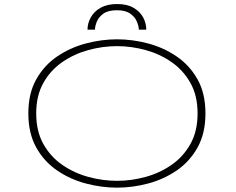

<svg xmlns="http://www.w3.org/2000/svg" viewBox="-20 -896 1140 928"><path d="M546 11Q471 11 395.2 -9Q319.5 -29 256.5 -71.8Q193.5 -114.5 155.2 -183Q117 -251.5 117 -348Q117 -444.5 155.2 -512.5Q193.5 -580.5 256.5 -623.2Q319.5 -666 395.2 -686Q471 -706 546 -706Q620.5 -706 695.8 -686Q771 -666 833.8 -623.2Q896.5 -580.5 934.8 -512.5Q973 -444.5 973 -348Q973 -251.5 934.8 -183Q896.5 -114.5 833.8 -71.8Q771 -29 695.8 -9Q620.5 11 546 11ZM546 -22Q614.5 -22 683.2 -40.8Q752 -59.5 809 -99Q866 -138.5 900.5 -200.2Q935 -262 935 -348Q935 -433.5 900.5 -495Q866 -556.5 809 -596Q752 -635.5 683.2 -654.2Q614.5 -673 546 -673Q476.5 -673 407.5 -654.2Q338.5 -635.5 281.2 -596Q224 -556.5 189.5 -495Q155 -433.5 155 -348Q155 -262 189.5 -200.2Q224 -138.5 281.2 -99Q338.5 -59.5 407.5 -40.8Q476.5 -22 546 -22ZM546 -876.5Q594 -876.5 625.2 -858.5Q656.5 -840.5 671.8 -812Q687 -783.5 687 -752.5H651Q651 -768 642.2 -790.2Q633.5 -812.5 610.5 -829.5Q587.5 -846.5 545 -846.5Q502 -846.5 479 -829.5Q456 -812.5 447.5 -790.2Q439 -768 439 -752.5H403Q403 -783.5 418.8 -812Q434.5 -840.5 466.2 -858.5Q498 -876.5 546 -876.5Z"/></svg>

Font: Trispace Expanded Thin
Style: Regular
Weight: 100
Width: 7
Designer: Tyler Finck
Foundry: Etcetera Type Company
Version: Version 1.210; ttfautohint (v1.8.3)